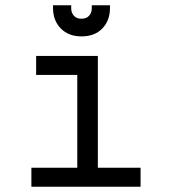

<svg xmlns="http://www.w3.org/2000/svg" viewBox="-20 -708 652 728"><path d="M99 0V-72H273V-424H117V-496H351V-72H513V0ZM289 -570Q240 -570 210.5 -600Q181 -630 181 -678V-688H250V-676Q250 -660 260 -648.5Q270 -637 289 -637Q308 -637 318 -648.5Q328 -660 328 -676V-688H397V-678Q397 -630 368 -600Q339 -570 289 -570Z"/></svg>

Font: Space Mono
Style: Regular
Weight: 400
Monospace: yes
Designer: Colophon Foundry + Benjamin Critton
Foundry: Colophon Foundry & Benjamin Critton
Version: Version 1.003; ttfautohint (v1.8.4.7-5d5b)